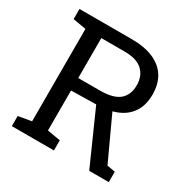

<svg xmlns="http://www.w3.org/2000/svg" viewBox="-160 -859 995 1008"><g transform="rotate(30 338.0 -355.0)"><path d="M458 -331.5 578.1 -71.8 627.4 -63V0H508.8L366.2 -320.3L215.3 -317.4V-75.2L294.9 -61.5V0H39.6V-61.5L119.1 -75.2V-635.3L39.6 -648.9V-710.4H356.4Q433.6 -710.4 487.8 -687.5Q596.7 -639.6 596.7 -512.7Q596.7 -449.7 569.8 -407.7Q534.2 -351.6 458 -331.5ZM215.3 -635.3V-393.1H346.7Q427.2 -393.1 463.9 -423.8Q500.5 -454.6 500.5 -513.7Q500.5 -569.8 465.3 -602.5Q430.2 -635.3 356.4 -635.3Z"/></g></svg>

Font: Battambang
Style: Regular
Weight: 400
Designer: Danh Hong
Version: Version 8.002; ttfautohint (v1.8.3)